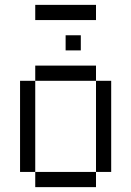

<svg xmlns="http://www.w3.org/2000/svg" viewBox="-20 -770 540 790"><path d="M312.5 -562.5V-625H250V-562.5ZM375 -687.5V-750H125V-687.5ZM125 -62.5V0H375V-62.5ZM125 -62.5Q125 -62.5 125 -437.5H62.5Q62.5 -437.5 62.5 -62.5ZM375 -62.5H437.5Q437.5 -62.5 437.5 -437.5H375Q375 -437.5 375 -62.5ZM125 -437.5H375V-500H125Z"/></svg>

Font: Unifont
Style: Regular
Weight: 500
Version: Version 15.1.04